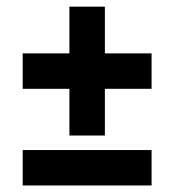

<svg xmlns="http://www.w3.org/2000/svg" viewBox="-20 -633 528 582"><path d="M297.9 -222.2H190.4V-363.8H48.8V-471.2H190.4V-612.8H297.9V-471.2H439.5V-363.8H297.9ZM48.8 -178.2H439.5V-70.8H48.8Z"/></svg>

Font: California Gothic
Style: Regular
Weight: 400
Version: Version 2.2;